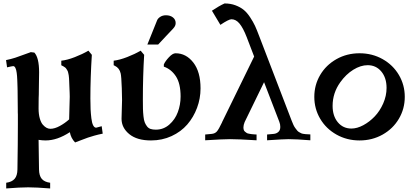

<svg xmlns="http://www.w3.org/2000/svg" viewBox="-20 -792 2335 1086"><path d="M491.2 -234.9Q491.2 -198.7 492.4 -173.8Q493.7 -148.9 496.8 -122.8Q500 -96.7 506.8 -83.3Q513.7 -69.8 523.9 -69.8Q524.4 -69.8 555.2 -78.1L561 -36.1Q536.1 -31.2 513.2 -24.7Q490.2 -18.1 477.3 -13.7Q464.4 -9.3 440.7 0Q417 9.3 404.8 13.7Q381.3 -10.3 375 -44.4Q303.7 2.4 237.8 2.4Q219.7 2.4 198.2 -1L200.7 166.5Q201.2 201.7 216.1 219.5Q231 237.3 263.7 241.7V273.9Q184.6 267.6 139.6 267.6Q94.2 267.6 15.1 273.9V241.7Q47.4 237.3 62.7 219.5Q78.1 201.7 78.6 166.5Q81.1 13.7 81.1 -89.4V-144Q80.6 -147.9 80.6 -156.7V-171.4Q80.6 -211.9 79.6 -273.4Q78.6 -335 78.6 -359.9L199.7 -279.8Q199.7 -272.5 199.5 -258.1Q199.2 -243.7 198.7 -236.8Q197.3 -148.9 197.3 -118.2Q197.3 -80.6 197.8 -60.1L198.2 -1Q144.5 -11.2 114.3 -49.3Q84 -87.4 81.1 -144Q81.1 -148.9 80.8 -158Q80.6 -167 80.6 -171.4Q81.1 -179.2 81.1 -194.8V-220.7Q81.1 -222.7 79.6 -276.9Q79.6 -284.2 79.1 -298.1Q78.6 -312 78.4 -320.3Q78.1 -328.6 77.6 -341.3Q77.1 -354 76.4 -361.8Q75.7 -369.6 74.5 -379.6Q73.2 -389.6 71.5 -395.8Q69.8 -401.9 67.4 -407.2Q64.9 -412.6 61.8 -415.3Q58.6 -418 54.7 -418Q49.3 -418 20 -411.1L14.2 -452.1Q43 -458 66.4 -465.6Q89.8 -473.1 114.3 -482.7Q138.7 -492.2 154.3 -497.1L174.3 -494.6Q201.2 -465.8 201.2 -382.8Q201.2 -368.7 200.4 -330.8Q199.7 -293 199.7 -279.8Q199.7 -272.9 198.7 -236.8Q198.2 -213.9 198.2 -178.2Q198.2 -146 205.1 -122.1Q211.9 -98.1 222.7 -86.2Q233.4 -74.2 243.9 -68.8Q254.4 -63.5 265.1 -63.5Q289.1 -63.5 318.1 -79.3Q347.2 -95.2 371.1 -116.7Q371.1 -139.6 372.8 -182.9Q374.5 -226.1 374.5 -244.6Q374.5 -251 374 -266.8Q373.5 -282.7 373 -290Q372.6 -297.4 372.1 -312.3Q371.6 -327.1 371.3 -332.8Q371.1 -338.4 370.4 -350.1Q369.6 -361.8 368.7 -366.2Q367.7 -370.6 366 -379.2Q364.3 -387.7 362.1 -391.4Q359.9 -395 356.4 -400.9Q353 -406.7 348.9 -409.9Q344.7 -413.1 339.1 -416.5Q333.5 -419.9 326.7 -422.9V-448.7Q359.9 -452.1 402.8 -468.8Q445.8 -485.4 480 -505.4L499.5 -481.9Q491.2 -353 491.2 -234.9Z M834 2.4Q754.9 2.4 711.2 -33.4Q667.5 -69.3 667.5 -120.1Q667.5 -141.1 668.9 -170.9Q670.4 -200.7 670.4 -225.6Q670.4 -253.9 668.9 -292.5Q666.5 -360.4 662.6 -376.5Q655.8 -407.2 629.4 -419.9Q626.5 -421.4 623 -422.9V-448.7Q656.2 -452.6 699.2 -469.2Q742.2 -485.8 775.4 -505.4L795.4 -481.9Q788.1 -360.4 788.1 -230Q788.1 -195.8 788.6 -176.3Q789.1 -156.7 791.5 -134.3Q793.9 -111.8 798.6 -100.1Q803.2 -88.4 811.3 -77.6Q819.3 -66.9 831.5 -62.7Q843.8 -58.6 861.3 -58.6Q904.8 -58.6 937.5 -87.2Q970.2 -115.7 985.8 -157.7Q1001.5 -199.7 1001.5 -246.1Q1001.5 -319.8 974.9 -360.4Q948.2 -400.9 906.7 -415V-427.7Q915 -446.3 935.8 -468.5Q956.5 -490.7 973.1 -490.7Q1032.7 -490.7 1073.5 -438.2Q1114.3 -385.7 1114.3 -292Q1114.3 -234.9 1094.5 -181.9Q1074.7 -128.9 1039.3 -87.9Q1003.9 -46.9 950.4 -22.2Q897 2.4 834 2.4ZM874.5 -540H813.5L868.7 -677.2Q873 -688 886.5 -696.8Q899.9 -705.6 918.9 -705.6Q942.9 -705.6 958.3 -693.4Q973.6 -681.2 973.6 -661.6Q973.6 -645 960 -631.3H960.4Q946.3 -616.7 917.2 -585.7Q888.2 -554.7 874.5 -540Z M1226.6 -651.4 1178.7 -731.4Q1219.7 -758.8 1250 -772.5Q1284.2 -772.5 1312 -762Q1339.8 -751.5 1358.6 -736.1Q1377.4 -720.7 1394.8 -694.3Q1412.1 -668 1422.4 -645.8Q1432.6 -623.5 1445.3 -589.8L1629.9 -108.9Q1634.8 -95.7 1639.9 -85Q1645 -74.2 1650.9 -66.7Q1656.7 -59.1 1661.1 -53.5Q1665.5 -47.9 1672.6 -44.2Q1679.7 -40.5 1683.6 -38.3Q1687.5 -36.1 1696 -34.9Q1704.6 -33.7 1708.3 -33.2Q1711.9 -32.7 1721.7 -32.5Q1731.4 -32.2 1735.4 -31.7V1.5Q1654.8 -4.9 1612.8 -4.9Q1585.9 -4.9 1490.7 1.5V-31.2L1528.3 -34.7Q1543.5 -36.1 1554.4 -45.7Q1565.4 -55.2 1565.4 -74.2Q1565.4 -88.9 1560.1 -102.5L1473.6 -327.1L1363.8 -101.6Q1356.9 -84.5 1356.9 -71.8Q1356.9 -63.5 1358.9 -57.1Q1360.8 -50.8 1366.5 -46.6Q1372.1 -42.5 1375.7 -39.8Q1379.4 -37.1 1389.2 -35.6Q1398.9 -34.2 1402.1 -33.4Q1405.3 -32.7 1417.5 -32Q1429.7 -31.2 1431.2 -31.2V1.5Q1328.6 -4.9 1280.8 -4.9Q1242.2 -4.9 1140.6 1.5V-31.2L1177.7 -34.7Q1196.3 -36.6 1206.8 -48.6Q1217.3 -60.5 1236.3 -100.6L1235.8 -100.1Q1236.3 -102.1 1237.8 -104.7Q1239.3 -107.4 1240.2 -109.4L1417.5 -472.2L1375 -583Q1355 -634.3 1334.7 -658.7Q1314.5 -683.1 1289.1 -683.1Q1273.9 -683.1 1226.6 -651.4Z M1791 -120.4Q1757.8 -176.8 1757.8 -244.1Q1757.8 -311.5 1791 -367.9Q1824.2 -424.3 1883.1 -457.5Q1941.9 -490.7 2013.7 -490.7Q2085.4 -490.7 2144.3 -457.5Q2203.1 -424.3 2236.3 -367.9Q2269.5 -311.5 2269.5 -244.1Q2269.5 -176.8 2236.3 -120.4Q2203.1 -64 2144.3 -30.8Q2085.4 2.4 2013.7 2.4Q1941.9 2.4 1883.1 -30.8Q1824.2 -64 1791 -120.4ZM1904.3 -326.2Q1861.3 -265.6 1861.3 -193.4Q1861.3 -135.7 1890.9 -100.3Q1920.4 -64.9 1967.8 -64.9Q1999.5 -64.9 2034.7 -83.7Q2069.8 -102.5 2099.1 -133.1Q2128.4 -163.6 2147.5 -206.8Q2166.5 -250 2166.5 -294.9Q2166.5 -352.1 2136.7 -387.7Q2106.9 -423.3 2059.6 -423.3Q2020 -423.3 1978.3 -397.5Q1936.5 -371.6 1904.3 -326.2Z"/></svg>

Font: Flanker
Style: Bold
Weight: 700
Designer: Flanker
Foundry: Flanker
Version: Version 2.021